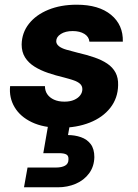

<svg xmlns="http://www.w3.org/2000/svg" viewBox="-20 -531 585 816"><path d="M236 12Q165 12 115.5 -11.5Q66 -35 42 -75.5Q18 -116 23 -165H171Q171 -145 181 -130.5Q191 -116 209.5 -107.5Q228 -99 254 -99Q278 -99 295 -106.5Q312 -114 321 -126Q330 -138 330 -152Q330 -166 320 -175Q310 -184 292 -190Q274 -196 251 -202Q217 -210 184.5 -221Q152 -232 126.5 -248Q101 -264 86.5 -287Q72 -310 72 -342Q73 -392 103 -430Q133 -468 185.5 -489.5Q238 -511 306 -511Q400 -511 452 -468Q504 -425 502 -354H360Q358 -375 338.5 -387Q319 -399 289 -399Q258 -399 238.5 -386.5Q219 -374 219 -356Q219 -344 230 -335Q241 -326 261.5 -320Q282 -314 310 -307Q349 -298 381 -287Q413 -276 436 -260.5Q459 -245 471 -222.5Q483 -200 482 -169Q481 -114 449 -73Q417 -32 361.5 -10Q306 12 236 12ZM82 265 97 181H218Q242 181 256.5 173Q271 165 271 147Q272 131 262 125.5Q252 120 231 120H164L186 -7H278L269 43Q298 43 324 52Q350 61 365.5 81.5Q381 102 381 137Q380 177 358.5 206Q337 235 302 250Q267 265 226 265Z"/></svg>

Font: DM Sans 20pt Black
Style: Italic
Weight: 900
Italic angle: -10°
Version: Version 4.004;gftools[0.9.30]